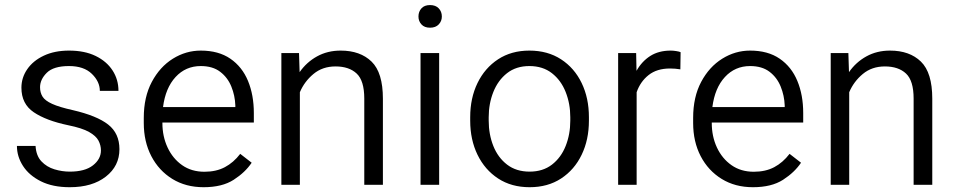

<svg xmlns="http://www.w3.org/2000/svg" viewBox="-20 -741 3830 770"><path d="M384.8 -137.7Q384.8 -158.2 375 -177Q365.2 -195.8 337.2 -211.7Q309.1 -227.5 253.4 -238.8Q165 -257.3 115.5 -290.8Q65.9 -324.2 65.9 -389.2Q65.9 -429.7 89.4 -463.6Q112.8 -497.6 155.8 -517.8Q198.7 -538.1 256.8 -538.1Q319.3 -538.1 363.5 -516.6Q407.7 -495.1 431.4 -458.5Q455.1 -421.9 455.1 -376.5H380.4Q380.4 -413.6 348.4 -444.8Q316.4 -476.1 256.8 -476.1Q194.8 -476.1 167.7 -449.2Q140.6 -422.4 140.6 -391.1Q140.6 -369.6 150.6 -353.5Q160.6 -337.4 189 -324.5Q217.3 -311.5 272 -299.3Q368.7 -276.9 413.8 -241.5Q459 -206.1 459 -142.6Q459 -75.2 404.5 -32.7Q350.1 9.8 259.8 9.8Q191.4 9.8 144 -13.9Q96.7 -37.6 72.3 -75.4Q47.9 -113.3 47.9 -155.8H122.6Q125 -116.2 146.2 -93.8Q167.5 -71.3 198.2 -62Q229 -52.7 259.8 -52.7Q320.8 -52.7 352.8 -77.9Q384.8 -103 384.8 -137.7Z M796.4 9.8Q725.1 9.8 671.1 -23.4Q617.2 -56.6 586.9 -114.7Q556.6 -172.9 556.6 -247.6V-268.1Q556.6 -352.1 588.9 -412.6Q621.1 -473.1 673.3 -505.6Q725.6 -538.1 785.2 -538.1Q856.4 -538.1 903.8 -505.6Q951.2 -473.1 974.6 -416.5Q998 -359.9 998 -287.6V-249.5H631.3V-247.6Q631.3 -193.8 652.1 -149.4Q672.9 -105 710.4 -78.6Q748 -52.2 799.8 -52.2Q847.2 -52.2 881.8 -70.6Q916.5 -88.9 943.4 -124L989.3 -88.4Q963.4 -49.8 917.2 -20Q871.1 9.8 796.4 9.8ZM785.2 -476.1Q724.6 -476.1 684.1 -432.1Q643.6 -388.2 633.8 -311.5H923.8V-318.4Q922.4 -357.9 907.7 -394Q893.1 -430.2 863 -453.1Q833 -476.1 785.2 -476.1Z M1325.7 -474.6Q1273.4 -474.6 1237.1 -444.3Q1200.7 -414.1 1182.6 -371.1V0H1108.4V-528.3H1179.2L1181.6 -451.7Q1209.5 -491.7 1251.5 -514.9Q1293.5 -538.1 1346.2 -538.1Q1424.8 -538.1 1470.2 -493.9Q1515.6 -449.7 1515.6 -345.2V0H1440.9V-345.7Q1440.9 -417.5 1410.4 -446Q1379.9 -474.6 1325.7 -474.6Z M1658.2 -674.8Q1658.2 -694.3 1670.2 -707.5Q1682.1 -720.7 1704.6 -720.7Q1727.1 -720.7 1739.5 -707.5Q1752 -694.3 1752 -674.8Q1752 -656.2 1739.5 -643.1Q1727.1 -629.9 1704.6 -629.9Q1682.1 -629.9 1670.2 -643.1Q1658.2 -656.2 1658.2 -674.8ZM1741.2 -528.3V0H1666.5V-528.3Z M1865.7 -257.3V-271Q1865.7 -347.7 1895 -408Q1924.3 -468.3 1977.5 -503.2Q2030.8 -538.1 2103 -538.1Q2176.3 -538.1 2230 -503.2Q2283.7 -468.3 2312.7 -408Q2341.8 -347.7 2341.8 -271V-257.3Q2341.8 -180.7 2312.7 -120.4Q2283.7 -60.1 2230.2 -25.1Q2176.8 9.8 2104 9.8Q2031.2 9.8 1977.8 -25.1Q1924.3 -60.1 1895 -120.4Q1865.7 -180.7 1865.7 -257.3ZM1939.9 -271V-257.3Q1939.9 -202.1 1958.5 -155.5Q1977.1 -108.9 2013.7 -80.8Q2050.3 -52.7 2104 -52.7Q2157.2 -52.7 2193.6 -80.8Q2230 -108.9 2248.5 -155.5Q2267.1 -202.1 2267.1 -257.3V-271Q2267.1 -325.2 2248.5 -372.1Q2230 -418.9 2193.4 -447.5Q2156.7 -476.1 2103 -476.1Q2049.8 -476.1 2013.4 -447.5Q1977.1 -418.9 1958.5 -372.1Q1939.9 -325.2 1939.9 -271Z M2709.5 -531.7 2708.5 -462.9Q2688.5 -466.3 2667 -466.3Q2614.3 -466.3 2581.1 -439.9Q2547.9 -413.6 2533.2 -371.1V0H2459V-528.3H2531.2L2532.7 -457Q2553.7 -494.6 2587.6 -516.4Q2621.6 -538.1 2669.9 -538.1Q2680.2 -538.1 2692.4 -536.1Q2704.6 -534.2 2709.5 -531.7Z M2999.5 9.8Q2928.2 9.8 2874.3 -23.4Q2820.3 -56.6 2790 -114.7Q2759.8 -172.9 2759.8 -247.6V-268.1Q2759.8 -352.1 2792 -412.6Q2824.2 -473.1 2876.5 -505.6Q2928.7 -538.1 2988.3 -538.1Q3059.6 -538.1 3106.9 -505.6Q3154.3 -473.1 3177.7 -416.5Q3201.2 -359.9 3201.2 -287.6V-249.5H2834.5V-247.6Q2834.5 -193.8 2855.2 -149.4Q2876 -105 2913.6 -78.6Q2951.2 -52.2 3002.9 -52.2Q3050.3 -52.2 3085 -70.6Q3119.6 -88.9 3146.5 -124L3192.4 -88.4Q3166.5 -49.8 3120.4 -20Q3074.2 9.8 2999.5 9.8ZM2988.3 -476.1Q2927.7 -476.1 2887.2 -432.1Q2846.7 -388.2 2836.9 -311.5H3127V-318.4Q3125.5 -357.9 3110.8 -394Q3096.2 -430.2 3066.2 -453.1Q3036.1 -476.1 2988.3 -476.1Z M3528.8 -474.6Q3476.6 -474.6 3440.2 -444.3Q3403.8 -414.1 3385.7 -371.1V0H3311.5V-528.3H3382.3L3384.8 -451.7Q3412.6 -491.7 3454.6 -514.9Q3496.6 -538.1 3549.3 -538.1Q3627.9 -538.1 3673.3 -493.9Q3718.8 -449.7 3718.8 -345.2V0H3644V-345.7Q3644 -417.5 3613.5 -446Q3583 -474.6 3528.8 -474.6Z"/></svg>

Font: Vazirmatn UI Light
Style: Regular
Weight: 300
Designer: Saber Rastikerdar
Foundry: Saber Rastikerdar
Version: Version 33.003